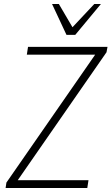

<svg xmlns="http://www.w3.org/2000/svg" viewBox="-20 -939 557 959"><path d="M8 0 12 -27 472 -690 471 -666H114L120 -705H517L512 -678L52 -15L54 -39H422L416 0ZM312 -765 240 -919H274L342 -803L451 -919H484L356 -765Z"/></svg>

Font: Nunito Sans 10pt Condensed ExtraLight
Style: Italic
Weight: 250
Width: 3
Italic angle: -9°
Designer: Vernon Adams
Foundry: Vernon Adams
Version: Version 3.101;gftools[0.9.27]